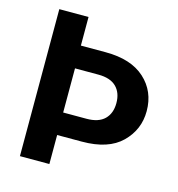

<svg xmlns="http://www.w3.org/2000/svg" viewBox="-105 -790 817 882"><g transform="rotate(15 304.0 -349.5)"><path d="M209 -245H320Q377 -245 405.5 -273Q434 -301 434 -350Q434 -399 405.5 -427Q377 -455 320 -455H209ZM578 -350Q578 -262 515 -200Q452 -138 326 -138H209V0H69V-699H208V-563H326Q447 -563 512.5 -503.5Q578 -444 578 -350Z"/></g></svg>

Font: SVN-Poppins SemiBold
Style: Regular
Weight: 600
Designer: Ninad Kale (Devanagari), Jonny Pinhorn (Latin)
Foundry: Indian Type Foundry
Version: Version 3.002 2017